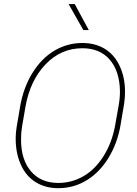

<svg xmlns="http://www.w3.org/2000/svg" viewBox="-20 -937 691 966"><path d="M273.4 9.8Q210 9.8 161.9 -19Q113.8 -47.9 87.4 -103Q61 -158.2 59.1 -227.1Q58.1 -264.6 64.5 -302.2L81.1 -399.9Q97.2 -495.1 142.8 -569.3Q188.5 -643.6 253.7 -682.1Q318.8 -720.7 394.5 -720.7Q458.5 -720.7 506.6 -691.7Q554.7 -662.6 581.1 -607.2Q607.4 -551.8 608.9 -484.4Q609.4 -443.4 603 -405.8L586.4 -307.6Q571.3 -217.8 526.6 -144Q481.9 -70.3 416.5 -30.3Q351.1 9.8 273.4 9.8ZM583.5 -478Q582 -579.1 532.2 -636.7Q482.4 -694.3 394.5 -694.3Q286.6 -694.3 208.7 -612.8Q130.9 -531.2 107.9 -398.9L90.8 -299.3Q85.4 -266.6 85.9 -233.9Q85.9 -133.8 135.7 -75.2Q185.5 -16.6 273.4 -16.6Q340.3 -16.6 398.7 -49.8Q457 -83 499.3 -148.9Q541.5 -214.8 558.1 -299.8L577.1 -406.7Q583.5 -442.4 583.5 -478ZM426.8 -785.6H399.4L325.2 -916.5H356Z"/></svg>

Font: TypoPRO Roboto
Style: Italic
Weight: 250
Italic angle: -12°
Designer: Google
Version: Version 2.136; 2016